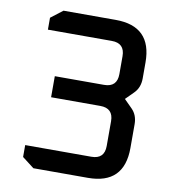

<svg xmlns="http://www.w3.org/2000/svg" viewBox="-79 -758 735 826"><g transform="rotate(10 289.0 -345.0)"><path d="M70 -40V-92H359Q416 -92 416 -149V-257Q416 -314 359 -314H144V-406H359Q416 -406 416 -463V-541Q416 -598 359 -598H80V-650L132 -690H360Q518 -690 518 -532V-462Q518 -422 493 -397L458 -362L493 -327Q518 -302 518 -262V-158Q518 0 360 0H122Z"/></g></svg>

Font: Oxanium Medium
Style: Regular
Weight: 500
Designer: Severin Meyer
Version: Version 1.001